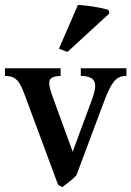

<svg xmlns="http://www.w3.org/2000/svg" viewBox="-32 -748 537 785"><path d="M415.5 -693.4 243.7 -535.6 209 -548.8 286.6 -728Q317.9 -726.1 348.9 -721.2Q379.9 -716.3 411.1 -708ZM215.8 -468.8V-437.5L204.6 -437Q189.9 -435.5 181.4 -430.9Q172.9 -426.3 170.4 -417Q168 -407.7 171.1 -392.6Q174.3 -377.4 182.1 -355.5L265.1 -127.9L343.8 -340.3Q353 -365.2 356 -382.8Q358.9 -400.4 354.7 -411.9Q350.6 -423.3 339.8 -429.2Q329.1 -435.1 311 -437L298.3 -437.5V-468.8H484.9V-437.5L474.6 -437Q463.4 -436 453.6 -431.2Q443.8 -426.3 434.6 -415.3Q425.3 -404.3 416 -386Q406.7 -367.7 396 -339.8L280.3 -31.2Q267.6 -17.6 252.7 -5.9Q237.8 5.9 222.7 17.1L205.6 7.8L66.9 -365.7Q59.6 -385.3 52.7 -398.4Q45.9 -411.6 38.1 -419.7Q30.3 -427.7 21 -431.9Q11.7 -436 -1 -437L-11.7 -437.5V-468.8Z"/></svg>

Font: VarendraSemibold
Style: Regular
Weight: 600
Designer: Jacob Thomas
Foundry: Bangla Type Foundry
Version: Version 1.008